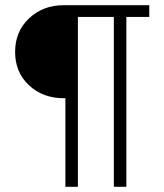

<svg xmlns="http://www.w3.org/2000/svg" viewBox="-20 -717 630 737"><path d="M417 0V-652H279V0H231V-340H224Q145 -340 91.5 -389.5Q38 -439 38 -518Q38 -596 91.5 -646.5Q145 -697 224 -697H553V-652H465V0Z"/></svg>

Font: TitilliumText
Style: Light
Weight: 300
Designer: Accademia di Belle Arti di Urbino and others
Foundry: Accademia di Belle Arti di Urbino and others.
Version: Version 60.001